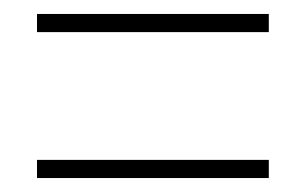

<svg xmlns="http://www.w3.org/2000/svg" viewBox="-20 -490 439 275"><path d="M33 -444H365V-470H33ZM33 -235H365V-261H33Z"/></svg>

Font: Noto Sans Tamil ExtraCondensed Thin
Style: Regular
Weight: 100
Width: 2
Designer: Jelle Bosma - Monotype Design Team
Foundry: Monotype Imaging Inc.
Version: Version 2.004